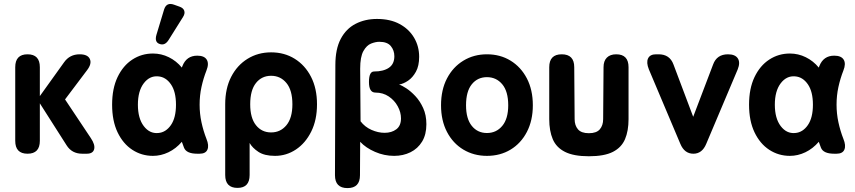

<svg xmlns="http://www.w3.org/2000/svg" viewBox="-20 -787 4376 983"><path d="M121 0Q58 0 58 -66V-443Q58 -509 121 -509Q184 -509 184 -443V-295L308 -468Q337 -509 388 -509Q429 -509 440 -485Q451 -461 426 -428L313 -278L445 -80Q468 -46 462 -23Q456 0 424 0H401Q348 0 321 -43L184 -258V-66Q184 0 121 0Z M763 11Q705 11 657.5 -20Q610 -51 582 -109.5Q554 -168 554 -251Q554 -334 582 -392.5Q610 -451 657.5 -482Q705 -513 763 -513Q806 -513 844.5 -494Q883 -475 911 -441Q912 -443 912.5 -445Q913 -447 914 -449Q935 -502 990 -502Q1026 -502 1038.5 -481.5Q1051 -461 1037 -426Q1021 -385 1011.5 -341.5Q1002 -298 1002 -251Q1002 -205 1011.5 -161Q1021 -117 1037 -76Q1051 -42 1042 -21Q1033 0 1002 0H990Q934 0 922 -31Q917 -46 911 -61Q881 -26 842.5 -7.5Q804 11 763 11ZM790 -106Q829 -109 855 -146.5Q881 -184 881 -251Q881 -318 855 -355.5Q829 -393 790 -396Q746 -400 716 -360.5Q686 -321 686 -251Q686 -181 716 -141.5Q746 -102 790 -106ZM843 -582Q824 -552 797 -562Q770 -571 781 -609L820 -738Q832 -777 871 -763L899 -753Q919 -746 923.5 -731.5Q928 -717 917 -700Z M1196 175Q1133 175 1133 109V-253Q1133 -334 1163.5 -393.5Q1194 -453 1247.5 -486Q1301 -519 1368 -519Q1436 -519 1489 -486Q1542 -453 1572.5 -393.5Q1603 -334 1603 -253Q1603 -173 1573.5 -113.5Q1544 -54 1495 -21.5Q1446 11 1388 11Q1334 11 1303 -9.5Q1272 -30 1258 -55V109Q1258 175 1196 175ZM1368 -109Q1416 -109 1446.5 -146Q1477 -183 1477 -253Q1477 -325 1446.5 -362Q1416 -399 1368 -399Q1320 -399 1290.5 -362Q1261 -325 1261 -253Q1261 -183 1290.5 -146Q1320 -109 1368 -109Z M1759 176Q1695 176 1695 110L1697 -454Q1697 -536 1724.5 -588Q1752 -640 1800.5 -665Q1849 -690 1910 -690Q1978 -690 2026 -664Q2074 -638 2100 -594Q2126 -550 2126 -496Q2126 -450 2109.5 -420Q2093 -390 2069.5 -374Q2046 -358 2023 -354Q2037 -350 2060 -335Q2083 -320 2106.5 -295Q2130 -270 2146.5 -234Q2163 -198 2163 -151Q2163 -98 2141 -62Q2119 -26 2081.5 -7.5Q2044 11 1998 11Q1947 11 1900 -9.5Q1853 -30 1824 -61L1823 110Q1823 176 1759 176ZM1949 -107Q1985 -107 2009 -125Q2033 -143 2033 -181Q2033 -212 2016.5 -242.5Q2000 -273 1970.5 -293Q1941 -313 1902 -313Q1869 -313 1869 -367Q1869 -421 1895 -421Q1943 -421 1971 -440Q1999 -459 1999 -499Q1999 -529 1981 -551Q1963 -573 1922 -573Q1903 -573 1880 -564Q1857 -555 1840.5 -525.5Q1824 -496 1824 -435L1826 -166Q1848 -137 1882 -122Q1916 -107 1949 -107Z M2473 11Q2406 11 2352.5 -21Q2299 -53 2268.5 -111.5Q2238 -170 2238 -248Q2238 -327 2268.5 -385.5Q2299 -444 2352.5 -476.5Q2406 -509 2473 -509Q2541 -509 2594 -476.5Q2647 -444 2677.5 -385.5Q2708 -327 2708 -248Q2708 -170 2677.5 -111.5Q2647 -53 2594 -21Q2541 11 2473 11ZM2473 -106Q2521 -106 2551.5 -142.5Q2582 -179 2582 -248Q2582 -319 2551.5 -355.5Q2521 -392 2473 -392Q2425 -392 2395.5 -355.5Q2366 -319 2366 -248Q2366 -179 2395.5 -142.5Q2425 -106 2473 -106Z M2995 13Q2917 13 2872.5 -9.5Q2828 -32 2810 -74.5Q2792 -117 2792 -177V-443Q2792 -509 2856 -509Q2920 -509 2920 -443L2922 -177Q2922 -145 2939 -125Q2956 -105 2995 -105Q3034 -105 3051 -125Q3068 -145 3068 -177L3070 -443Q3070 -475 3087 -492Q3104 -509 3135 -509Q3198 -509 3198 -443V-177Q3198 -117 3180 -74.5Q3162 -32 3118 -9.5Q3074 13 2995 13Z M3530 0Q3484 0 3463 -51L3302 -432Q3288 -467 3298 -488Q3308 -509 3339 -509H3352Q3409 -509 3428 -457L3529 -189L3631 -457Q3650 -509 3707 -509Q3744 -509 3757.5 -488Q3771 -467 3757 -432L3596 -51Q3575 0 3530 0Z M4024 11Q3966 11 3918.5 -20Q3871 -51 3843 -109.5Q3815 -168 3815 -251Q3815 -334 3843 -392.5Q3871 -451 3918.5 -482Q3966 -513 4024 -513Q4067 -513 4105.5 -494Q4144 -475 4172 -441Q4173 -443 4173.5 -445Q4174 -447 4175 -449Q4196 -502 4251 -502Q4287 -502 4299.5 -481.5Q4312 -461 4298 -426Q4282 -385 4272.5 -341.5Q4263 -298 4263 -251Q4263 -205 4272.5 -161Q4282 -117 4298 -76Q4312 -42 4303 -21Q4294 0 4263 0H4251Q4195 0 4183 -31Q4178 -46 4172 -61Q4142 -26 4103.5 -7.5Q4065 11 4024 11ZM4051 -106Q4090 -109 4116 -146.5Q4142 -184 4142 -251Q4142 -318 4116 -355.5Q4090 -393 4051 -396Q4007 -400 3977 -360.5Q3947 -321 3947 -251Q3947 -181 3977 -141.5Q4007 -102 4051 -106Z"/></svg>

Font: Zen Maru Gothic Black
Style: Regular
Weight: 900
Designer: Yoshimichi Ohira
Foundry: Positype
Version: Version 1.001